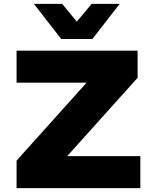

<svg xmlns="http://www.w3.org/2000/svg" viewBox="-20 -965 781 985"><path d="M65 0V-141L480 -603L495 -541H65V-705H686V-566L269 -102L254 -164H700V0ZM294 -765 154 -945H299L374 -854L450 -945H594L454 -765Z"/></svg>

Font: Nunito Sans 7pt SemiExpanded Black
Style: Regular
Weight: 900
Width: 6
Designer: Vernon Adams
Foundry: Vernon Adams
Version: Version 3.101;gftools[0.9.27]